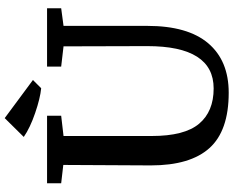

<svg xmlns="http://www.w3.org/2000/svg" viewBox="-108 -870 992 816"><g transform="rotate(-90 388.0 -462.0)"><path d="M17 0ZM761 -698 686 -688V-332Q686 -160 612 -73Q538 14 402 14Q240 14 166.5 -68Q93 -150 93 -317L95 -689L17 -698V-758H304V-698L218 -688V-313Q218 -174 270 -112Q322 -50 420 -50Q600 -50 600 -332L599 -688L513 -698V-758H761ZM214 -857 294 -938 456 -818 421 -783Q379 -787 316 -808.5Q253 -830 214 -857Z"/></g></svg>

Font: Martel
Style: Bold
Weight: 700
Designer: Dan Reynolds
Foundry: Dan Reynolds
Version: Version 1.001; ttfautohint (v1.1) -l 5 -r 5 -G 72 -x 0 -D la